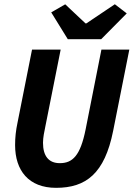

<svg xmlns="http://www.w3.org/2000/svg" viewBox="-20 -890 641 922"><path d="M249.2 12C393 12 482.4 -56.6 523.3 -261.3L601 -651.7H467L391.3 -269.3C365.9 -142.1 328.5 -106.5 267.2 -106.5C214 -106.5 186.5 -140.6 186.5 -204.4C186.5 -230.1 192.6 -257.1 198.2 -284.9L271.3 -651.7H133.8L63.9 -299.9C56.2 -263 52.5 -230.7 52.5 -193.2C52.5 -71.2 117.6 12 249.2 12ZM305.6 -701.7H465.8L588.6 -825.7L531.5 -869.6L394.6 -777.6H390.6L293.2 -869.3L226 -830.6L305.6 -701.7Z"/></svg>

Font: Source Code Variable
Style: Italic
Weight: 400
Italic angle: -11°
Monospace: yes
Designer: Paul D. Hunt, Teo Tuominen
Foundry: Adobe Systems Incorporated
Version: Version 1.005;PS 1.0;hotconv 16.6.54;makeotf.lib2.5.65590